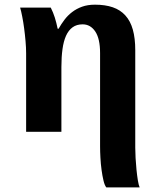

<svg xmlns="http://www.w3.org/2000/svg" viewBox="-20 -569 697 829"><path d="M92.8 -338.9Q92.8 -362.8 90.3 -391.1Q87.9 -419.4 84.2 -446.8Q80.6 -474.1 75.9 -497.8Q71.3 -521.5 66.9 -536.1H199.2Q209.5 -515.6 216.6 -493.4Q223.6 -471.2 229 -444.8H232.9Q244.1 -464.8 258.3 -483.6Q272.5 -502.4 291.3 -516.8Q310.1 -531.2 334.2 -540Q358.4 -548.8 390.1 -548.8Q434.1 -548.8 466.8 -537.6Q499.5 -526.4 521.2 -502.4Q543 -478.5 553.5 -441.2Q564 -403.8 564 -352.1V68.8Q564 87.9 565.4 113.3Q566.9 138.7 569.3 163.6Q571.8 188.5 575.2 209.5Q578.6 230.5 583 240.2H439Q431.6 231 426.8 210.4Q421.9 189.9 418.5 164.6Q415 139.2 413.6 112.1Q412.1 85 412.1 63V-339.8Q412.1 -401.9 391.4 -432.9Q370.6 -463.9 336.9 -463.9Q311 -463.9 293.5 -451.2Q275.9 -438.5 265.1 -414.6Q254.4 -390.6 249.8 -356.7Q245.1 -322.8 245.1 -279.8V0H92.8Z"/></svg>

Font: Droids
Style: b
Weight: 700
Foundry: Ascender Corporation
Version: Version 1.00 build 113